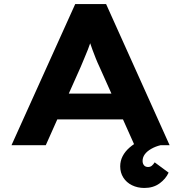

<svg xmlns="http://www.w3.org/2000/svg" viewBox="-20 -720 898 952"><path d="M37 0 353 -700H506L821 0H647L473 -389Q463 -410 454.5 -431.5Q446 -453 438 -474.5Q430 -496 423 -517.5Q416 -539 410 -559L445 -560Q438 -537 431 -516Q424 -495 415.5 -473.5Q407 -452 398 -431Q389 -410 380 -388L207 0ZM185 -128 239 -256H616L652 -128ZM696 212Q662 212 634.5 198.5Q607 185 591.5 160.5Q576 136 576 105Q576 78 588 54.5Q600 31 622.5 11.5Q645 -8 675 -23Q705 -38 742 -48L776 0Q751 6 730 18Q709 30 698 45Q687 60 687 78Q687 91 694 99.5Q701 108 714 108Q725 108 732.5 102Q740 96 747 85L816 136Q802 167 771 189.5Q740 212 696 212Z"/></svg>

Font: Lexend Giga
Style: Bold
Weight: 700
Version: Version 1.007